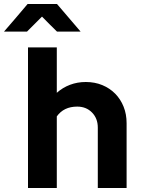

<svg xmlns="http://www.w3.org/2000/svg" viewBox="-85 -940 704 960"><path d="M200 -782Q181 -801 162 -819.5Q143 -838 125 -857L50 -782H-65Q-35 -817 -5.5 -851Q24 -885 53 -920H200Q230 -885 259 -851Q288 -817 318 -782ZM55 0V-703H199V-476Q228 -502 265 -516Q302 -530 344 -530Q389 -530 426.5 -514.5Q464 -499 491 -471.5Q518 -444 533 -406.5Q548 -369 548 -324V0H404V-268V-302Q404 -348 375 -377.5Q346 -407 301 -407Q234 -407 199 -358V0Z"/></svg>

Font: Rosa Sans
Style: Bold
Weight: 700
Designer: Pentagram / MCKL
Foundry: Pentagram / MCKL
Version: Version 1.005;September 16, 2019;FontCreator 11.5.0.2425 64-